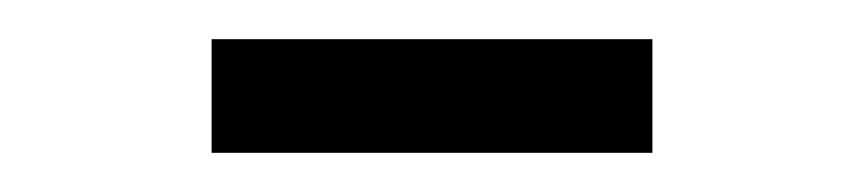

<svg xmlns="http://www.w3.org/2000/svg" viewBox="-20 -625 440 98"><path d="M313 -547H88V-605H313Z"/></svg>

Font: Triodion
Style: Regular
Weight: 400
Version: Version 1.201; ttfautohint (v1.8.4.7-5d5b)